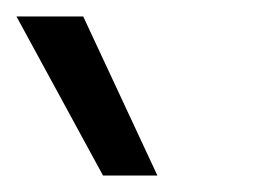

<svg xmlns="http://www.w3.org/2000/svg" viewBox="-20 -825 340 233"><path d="M0 -805H81L171 -612H105Z"/></svg>

Font: Sora-SIA Light
Style: Regular
Weight: 300
Designer: Jonathan Barnbrook, Julián Moncada
Foundry: Barnbrook Fonts
Version: Version 2.000